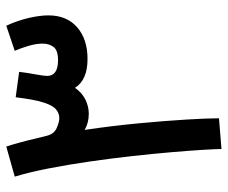

<svg xmlns="http://www.w3.org/2000/svg" viewBox="-77 -645 726 612"><g transform="rotate(-90 286.0 -339.0)"><path d="M215 -4 117 4Q117 -12 114.5 -53.5Q112 -95 107 -154Q102 -213 94.5 -280.5Q87 -348 77 -417Q67 -486 55 -547.5Q43 -609 29 -655L125 -682Q132 -660 138.5 -636Q145 -612 151 -586L160 -550Q166 -529 184.5 -521Q203 -513 216 -513Q231 -513 243.5 -523.5Q256 -534 265.5 -564Q275 -594 282 -652L363 -641Q360 -616 355 -589Q350 -562 350 -552Q350 -517 400 -517Q432 -517 442.5 -531.5Q453 -546 453 -566Q453 -587 445.5 -612Q438 -637 430 -655L510 -682Q527 -645 535 -609.5Q543 -574 543 -548Q543 -489 505 -456Q467 -423 404 -423Q337 -423 312 -463Q297 -441 275 -430Q253 -419 229 -419Q201 -419 178 -432Q191 -344 199 -259Q207 -174 211 -106.5Q215 -39 215 -4Z"/></g></svg>

Font: Noto Sans Arabic Med
Style: Regular
Weight: 500
Designer: Monotype Design Team, Nadine Chahine, Nizar Qandah and Khaled Hosny
Foundry: Monotype Imaging Inc.
Version: Version 2.012; ttfautohint (v1.8.4.7-5d5b)